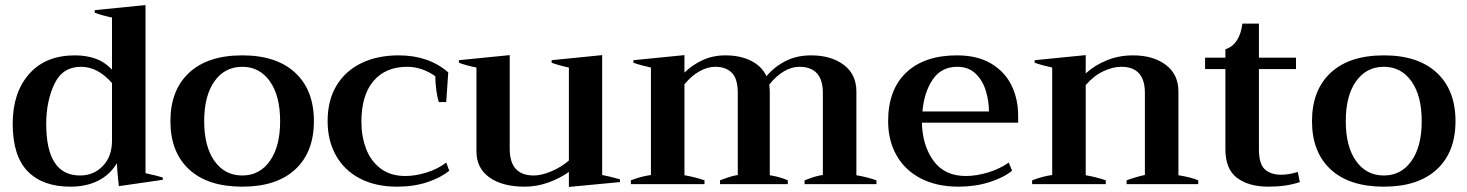

<svg xmlns="http://www.w3.org/2000/svg" viewBox="-20 -725 5775 756"><path d="M30 -238Q30 -360 94.5 -433.5Q159 -507 275 -507Q319 -507 355 -494.5Q391 -482 421 -451V-656Q382 -664 353 -675V-685L553 -705V-43Q596 -34 621 -26V-17L448 8Q443 -33 440 -82Q413 -37 366.5 -13.5Q320 10 257 10Q148 10 89 -50.5Q30 -111 30 -238ZM421 -171V-398Q365 -462 299 -462Q226 -462 194 -394Q162 -326 162 -237Q162 -34 295 -34Q349 -34 385 -71.5Q421 -109 421 -171Z M651 -248Q651 -370 724.5 -438.5Q798 -507 934 -507Q1069 -507 1142.5 -438.5Q1216 -370 1216 -248Q1216 -126 1142.5 -58Q1069 10 934 10Q798 10 724.5 -58Q651 -126 651 -248ZM1083 -248Q1083 -348 1042.5 -405Q1002 -462 934 -462Q865 -462 824.5 -405Q784 -348 784 -248Q784 -148 824.5 -91Q865 -34 934 -34Q1002 -34 1042.5 -91Q1083 -148 1083 -248Z M1270 -248Q1270 -330 1305 -388Q1340 -446 1403 -476.5Q1466 -507 1550 -507Q1668 -507 1745 -440L1737 -323H1708Q1702 -340 1698 -370Q1694 -400 1694 -425Q1641 -462 1583 -462Q1499 -462 1451 -406.5Q1403 -351 1403 -245Q1403 -189 1421 -140.5Q1439 -92 1478 -62Q1517 -32 1576 -32Q1616 -32 1660.5 -46Q1705 -60 1737 -85L1749 -53Q1717 -26 1663.5 -8Q1610 10 1544 10Q1459 10 1397.5 -22Q1336 -54 1303 -112.5Q1270 -171 1270 -248Z M2421 -19V-8L2220 11V-48Q2185 -23 2139.5 -6.5Q2094 10 2046 10Q1958 10 1907 -26.5Q1856 -63 1856 -129V-459Q1812 -468 1787 -478V-488L1987 -508V-139Q1987 -34 2082 -34Q2111 -34 2150 -50Q2189 -66 2220 -93V-459Q2178 -468 2152 -478V-488L2351 -508V-36Q2378 -31 2421 -19Z M3431 -15V0H3148V-15Q3153 -17 3175.5 -25Q3198 -33 3220 -36V-359Q3220 -462 3127 -462Q3097 -462 3066.5 -444Q3036 -426 3009 -392Q3011 -374 3011 -365V-35Q3050 -29 3082 -15V0H2815V-15Q2820 -17 2842.5 -25Q2865 -33 2885 -36V-359Q2885 -415 2861.5 -438.5Q2838 -462 2796 -462Q2766 -462 2734.5 -444.5Q2703 -427 2675 -393V-35Q2716 -28 2754 -15V0H2464V-15Q2506 -31 2543 -36V-459Q2502 -468 2474 -478V-488L2675 -508V-439Q2705 -469 2746 -488Q2787 -507 2836 -507Q2895 -507 2937.5 -485.5Q2980 -464 2998 -425Q3029 -462 3073 -484.5Q3117 -507 3173 -507Q3253 -507 3302.5 -469.5Q3352 -432 3352 -365V-35Q3394 -28 3431 -15Z M3989 -242H3610Q3612 -152 3655.5 -92Q3699 -32 3783 -32Q3824 -32 3870.5 -46Q3917 -60 3952 -85L3965 -53Q3933 -26 3876.5 -8Q3820 10 3754 10Q3669 10 3606.5 -22Q3544 -54 3510.5 -112.5Q3477 -171 3477 -248Q3477 -372 3548.5 -439.5Q3620 -507 3748 -507Q3829 -507 3883 -474.5Q3937 -442 3963 -388.5Q3989 -335 3989 -269ZM3874 -286Q3874 -326 3862 -366.5Q3850 -407 3822 -434.5Q3794 -462 3749 -462Q3687 -462 3653 -412.5Q3619 -363 3612 -286Z M4698 -15V0H4416V-15Q4461 -31 4488 -36V-359Q4488 -462 4395 -462Q4362 -462 4324.5 -444.5Q4287 -427 4255 -390V-35Q4296 -28 4334 -15V0H4044V-15Q4086 -31 4123 -36V-459Q4082 -468 4054 -478V-488L4255 -508V-436Q4290 -468 4338 -487.5Q4386 -507 4441 -507Q4521 -507 4570.5 -469.5Q4620 -432 4620 -365V-35Q4670 -27 4698 -15Z M5098 -8Q5045 10 4975 10Q4897 10 4851 -24.5Q4805 -59 4805 -137V-453H4725V-498H4805V-531Q4861 -549 4872 -632H4937V-498H5083V-453H4937V-137Q4937 -80 4960 -58.5Q4983 -37 5025 -37Q5055 -37 5090 -48Z M5146 -248Q5146 -370 5219.5 -438.5Q5293 -507 5429 -507Q5564 -507 5637.5 -438.5Q5711 -370 5711 -248Q5711 -126 5637.5 -58Q5564 10 5429 10Q5293 10 5219.5 -58Q5146 -126 5146 -248ZM5578 -248Q5578 -348 5537.5 -405Q5497 -462 5429 -462Q5360 -462 5319.5 -405Q5279 -348 5279 -248Q5279 -148 5319.5 -91Q5360 -34 5429 -34Q5497 -34 5537.5 -91Q5578 -148 5578 -248Z"/></svg>

Font: Trirong SemiBold
Style: Regular
Weight: 600
Designer: Katatrad Team
Foundry: CadsonDemak
Version: Version 1.000